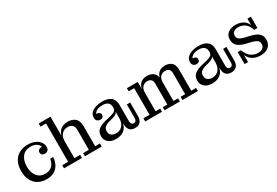

<svg xmlns="http://www.w3.org/2000/svg" viewBox="52 -1607 3672 2543"><g transform="rotate(-30 1888.5 -335.5)"><path d="M284 11Q213 11 158.5 -19.5Q104 -50 73.5 -109Q43 -168 43 -252Q43 -336 74.5 -394.5Q106 -453 162 -483Q218 -513 292 -513Q356 -513 402 -491.5Q448 -470 472.5 -436Q497 -402 497 -362Q497 -330 479.5 -312Q462 -294 433 -294Q407 -294 391.5 -308Q376 -322 376 -344Q376 -369 395 -382Q414 -395 444 -395Q432 -427 398.5 -449Q365 -471 309 -471Q228 -471 183 -414.5Q138 -358 138 -264Q138 -172 183 -116.5Q228 -61 304 -61Q354 -61 386.5 -82Q419 -103 437 -135.5Q455 -168 458 -202H504Q501 -144 476.5 -95.5Q452 -47 404.5 -18Q357 11 284 11Z M553 0V-48H644V-634H560V-682H740V-391Q772 -511 905 -511Q972 -511 1014.5 -474Q1057 -437 1057 -355V-48H1130V0H873V-48H961V-353Q961 -403 936 -426.5Q911 -450 867 -450Q834 -450 805 -434.5Q776 -419 758 -386Q740 -353 740 -299V-48H828V0Z M1347 9Q1275 9 1232.5 -27Q1190 -63 1190 -122Q1190 -187 1232 -220.5Q1274 -254 1341 -270L1422 -289Q1468 -300 1494.5 -316.5Q1521 -333 1521 -374V-376Q1521 -471 1409 -471Q1367 -471 1332.5 -456.5Q1298 -442 1283 -411Q1311 -409 1328 -398Q1345 -387 1345 -364Q1345 -342 1331 -329.5Q1317 -317 1291 -317Q1266 -317 1247.5 -333.5Q1229 -350 1229 -381Q1229 -427 1257.5 -456Q1286 -485 1332 -499.5Q1378 -514 1430 -514Q1517 -514 1563.5 -477Q1610 -440 1610 -363V-106Q1610 -84 1621 -69.5Q1632 -55 1653 -55Q1675 -55 1686 -69.5Q1697 -84 1697 -106V-317H1748V-110Q1748 -55 1721 -23Q1694 9 1638 9Q1584 9 1557 -22Q1530 -53 1530 -109V-129Q1513 -57 1465 -24Q1417 9 1347 9ZM1288 -141Q1288 -101 1314.5 -78.5Q1341 -56 1383 -56Q1420 -56 1451 -72.5Q1482 -89 1501 -125.5Q1520 -162 1520 -222V-305Q1512 -286 1492 -274Q1472 -262 1434 -251L1387 -239Q1339 -226 1313.5 -204Q1288 -182 1288 -141Z M1795 0V-48H1889V-455H1805V-503H1971V-394Q1983 -451 2018 -481Q2053 -511 2115 -511Q2168 -511 2205 -486.5Q2242 -462 2252 -409Q2280 -511 2391 -511Q2453 -511 2490 -477.5Q2527 -444 2527 -369V-48H2601V0H2364V-48H2434V-369Q2434 -410 2413.5 -429.5Q2393 -449 2355 -449Q2315 -449 2285 -420.5Q2255 -392 2255 -327V-48H2325V0H2091V-48H2161V-369Q2161 -410 2140.5 -429.5Q2120 -449 2082 -449Q2043 -449 2012.5 -420.5Q1982 -392 1982 -327V-48H2052V0Z M2819 9Q2747 9 2704.5 -27Q2662 -63 2662 -122Q2662 -187 2704 -220.5Q2746 -254 2813 -270L2894 -289Q2940 -300 2966.5 -316.5Q2993 -333 2993 -374V-376Q2993 -471 2881 -471Q2839 -471 2804.5 -456.5Q2770 -442 2755 -411Q2783 -409 2800 -398Q2817 -387 2817 -364Q2817 -342 2803 -329.5Q2789 -317 2763 -317Q2738 -317 2719.5 -333.5Q2701 -350 2701 -381Q2701 -427 2729.5 -456Q2758 -485 2804 -499.5Q2850 -514 2902 -514Q2989 -514 3035.5 -477Q3082 -440 3082 -363V-106Q3082 -84 3093 -69.5Q3104 -55 3125 -55Q3147 -55 3158 -69.5Q3169 -84 3169 -106V-317H3220V-110Q3220 -55 3193 -23Q3166 9 3110 9Q3056 9 3029 -22Q3002 -53 3002 -109V-129Q2985 -57 2937 -24Q2889 9 2819 9ZM2760 -141Q2760 -101 2786.5 -78.5Q2813 -56 2855 -56Q2892 -56 2923 -72.5Q2954 -89 2973 -125.5Q2992 -162 2992 -222V-305Q2984 -286 2964 -274Q2944 -262 2906 -251L2859 -239Q2811 -226 2785.5 -204Q2760 -182 2760 -141Z M3315 0V-183H3365Q3394 -102 3443 -70Q3492 -38 3541 -38Q3591 -38 3618 -59.5Q3645 -81 3645 -120Q3645 -158 3613.5 -178Q3582 -198 3537 -208L3477 -222Q3398 -239 3352.5 -274Q3307 -309 3307 -376Q3307 -444 3354 -477.5Q3401 -511 3471 -511Q3527 -511 3575.5 -486Q3624 -461 3648 -404V-503H3701V-329H3651Q3636 -381 3608.5 -411Q3581 -441 3548.5 -453.5Q3516 -466 3486 -466Q3443 -466 3416 -447Q3389 -428 3389 -390Q3389 -350 3420 -331.5Q3451 -313 3495 -303L3554 -290Q3604 -279 3643 -261.5Q3682 -244 3704.5 -215Q3727 -186 3727 -138Q3727 -67 3680.5 -29.5Q3634 8 3557 8Q3496 8 3445 -19.5Q3394 -47 3368 -108V0Z"/></g></svg>

Font: Montagu Slab 144pt
Style: Regular
Weight: 400
Designer: Florian Karsten
Foundry: Florian Karsten
Version: Version 1.000; ttfautohint (v1.8.3)